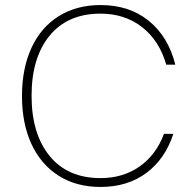

<svg xmlns="http://www.w3.org/2000/svg" viewBox="-20 -735 764 760"><path d="M67 -355Q67 -464 104.5 -545.5Q142 -627 212.5 -671Q283 -715 378 -715Q492 -715 569 -652.5Q646 -590 674 -479H638Q611 -574 542.5 -627.5Q474 -681 378 -681Q248 -681 176.5 -594Q105 -507 105 -356Q105 -205 176.5 -117.5Q248 -30 378 -30Q467 -30 532.5 -76Q598 -122 629 -205H666Q634 -106 559.5 -50.5Q485 5 378 5Q282 5 212 -39.5Q142 -84 104.5 -165Q67 -246 67 -355Z"/></svg>

Font: Be Vietnam Thin
Style: Regular
Weight: 100
Designer: Gabriel Lam
Foundry: TypeRant
Version: Version 4.000